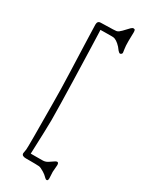

<svg xmlns="http://www.w3.org/2000/svg" viewBox="-305 -1084 1074 1356"><g transform="rotate(30 232.0 -405.5)"><path d="M145.5 152.8Q110.8 152.8 110.8 130.4L116.2 97.2Q117.7 87.9 117.7 -10.3L116.2 -281.7Q116.2 -386.7 110.6 -535.6Q105 -684.6 103.5 -732.2Q102.1 -779.8 100.6 -817.4Q97.7 -893.6 97.7 -911.1Q97.7 -941.4 124 -941.4L160.2 -942.4Q239.3 -943.8 249.3 -945.8Q259.3 -947.8 267.6 -954.1Q275.9 -960.4 285.2 -969.7L326.2 -1012.7Q336.4 -1022.9 345.7 -1022.9Q355 -1022.9 357.4 -1016.6Q359.9 -1010.3 359.9 -997.6L358.4 -928.7Q358.4 -884.3 362.3 -863.5Q366.2 -842.8 366.2 -835.9Q366.2 -829.1 360.6 -824.7Q355 -820.3 350.8 -820.3Q346.7 -820.3 341.8 -824.2Q336.9 -828.1 332 -833.5L314.5 -856Q278.3 -895 251 -897Q247.1 -897.5 240.2 -897.5H224.1L173.8 -897Q160.6 -896.5 147.5 -896.5L148.4 -879.9L152.3 -765.6Q152.3 -764.2 155.8 -651.4L160.6 -489.3L165 -308.6Q167 -229.5 167 -171.4Q167 -113.3 158.2 106.4H200.7L255.9 106Q276.4 106 295.4 94.2Q314.5 82.5 328.1 72.3Q361.3 48.3 361.3 84L356.9 140.1L359.4 191.9Q359.4 211.9 348.6 211.9Q340.3 211.9 331.8 202.6Q323.2 193.4 314.7 186.8Q306.2 180.2 296.9 174.3Q266.6 155.3 252.2 154.3Q237.8 153.3 220.9 153.1Q204.1 152.8 184.6 152.8Z"/></g></svg>

Font: Snowburst One
Style: Regular
Weight: 400
Designer: Annet Stirling
Foundry: Annet Stirling
Version: Version 1.001